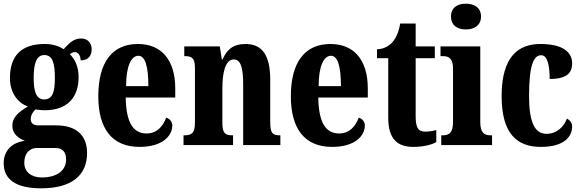

<svg xmlns="http://www.w3.org/2000/svg" viewBox="-27 -788 3158 1043"><path d="M196 235C366 235 446 162 446 43C446 -49 392 -107 277 -107H180C158 -107 140 -116 140 -141C140 -165 156 -186 167 -194C177 -191 203 -189 215 -189C343 -189 400 -263 400 -369C400 -429 379 -467 352 -494C360 -499 368 -505 381 -505C393 -505 411 -491 411 -460C456 -460 471 -489 471 -521C471 -552 451 -579 414 -579C370 -579 345 -549 319 -521C289 -539 259 -549 215 -549C86 -549 27 -482 27 -364C27 -283 70 -230 124 -209C75 -181 40 -150 40 -106C40 -59 75 -36 108 -23C39 -14 -7 29 -7 99C-7 187 60 235 196 235ZM213 -248C168 -248 156 -294 156 -364C156 -437 168 -489 214 -489C261 -489 271 -439 271 -365C271 -293 261 -248 213 -248ZM199 176C146 176 105 148 105 97C105 35 144 16 171 16H273C314 16 332 39 332 78C332 137 285 176 199 176Z M731 10C859 10 909 -53 909 -106C909 -128 894 -143 876 -149C857 -100 825 -63 769 -63C696 -63 658 -123 656 -258H925V-307C925 -465 848 -549 722 -549C585 -549 507 -453 507 -265C507 -91 580 10 731 10ZM779 -320H658C658 -427 685 -485 725 -485C763 -485 779 -423 779 -320Z M970 0H1239V-53H1235C1199 -53 1181 -62 1181 -119V-309C1181 -390 1196 -465 1243 -465C1283 -465 1294 -414 1294 -329V0H1496V-53H1492C1456 -53 1441 -62 1441 -124V-355C1441 -491 1395 -549 1307 -549C1237 -549 1204 -516 1182 -465H1178L1167 -536H974V-483H978C1014 -483 1032 -474 1032 -418V-122C1032 -62 1012 -53 974 -53H970Z M1777 10C1905 10 1955 -53 1955 -106C1955 -128 1940 -143 1922 -149C1903 -100 1871 -63 1815 -63C1742 -63 1704 -123 1702 -258H1971V-307C1971 -465 1894 -549 1768 -549C1631 -549 1553 -453 1553 -265C1553 -91 1626 10 1777 10ZM1825 -320H1704C1704 -427 1731 -485 1771 -485C1809 -485 1825 -423 1825 -320Z M2218 10C2281 10 2324 -5 2343 -16V-82C2325 -76 2304 -73 2281 -73C2242 -73 2231 -99 2231 -159V-472H2335V-536H2231V-660H2147C2139 -614 2125 -584 2110 -565C2094 -544 2065 -522 2021 -520V-472H2082V-148C2082 -31 2134 10 2218 10Z M2504 -628C2549 -628 2586 -650 2586 -698C2586 -747 2549 -768 2504 -768C2458 -768 2423 -747 2423 -698C2423 -650 2458 -628 2504 -628ZM2370 0H2646V-53H2637C2604 -53 2582 -67 2582 -125V-536H2366V-483H2380C2412 -483 2434 -469 2434 -415V-125C2434 -68 2413 -53 2380 -53H2370Z M2911 10C3045 10 3081 -52 3081 -100C3081 -121 3069 -135 3053 -144C3035 -97 2996 -61 2942 -61C2874 -61 2847 -132 2847 -267C2847 -438 2873 -488 2913 -488C2948 -488 2959 -428 2959 -359C3063 -359 3081 -401 3081 -444C3081 -501 3036 -549 2908 -549C2790 -549 2698 -482 2698 -266C2698 -61 2782 10 2911 10Z"/></svg>

Font: Noto Serif Devanagari ExtraCondensed ExtraBold
Style: Regular
Weight: 800
Width: 2
Designer: Universal Thirst, Indian Type Foundry and the Monotype Design Team
Foundry: Monotype Imaging Inc.
Version: Version 2.004